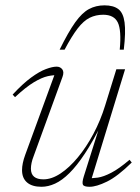

<svg xmlns="http://www.w3.org/2000/svg" viewBox="-20 -706 536 736"><path d="M301 -29 365.5 -233.5H371Q336.5 -164.5 305.5 -117.5Q274.5 -70.5 246.2 -42.5Q218 -14.5 191.2 -2.2Q164.5 10 139 10Q103 10 83.8 -6.5Q64.5 -23 64.5 -54Q64.5 -66.5 67.5 -81Q70.5 -95.5 76.5 -112L192.5 -429L204 -417.5Q186 -419 163.2 -414Q140.5 -409 110 -390.8Q79.5 -372.5 37.5 -333.5L28.5 -343.5Q67 -385 99 -408.5Q131 -432 156 -441.2Q181 -450.5 197 -450.5Q211 -450.5 218.8 -440.2Q226.5 -430 219.5 -411L109 -107.5Q103.5 -93.5 101 -81.5Q98.5 -69.5 98.5 -59.5Q98.5 -38.5 110.8 -28.5Q123 -18.5 146.5 -18.5Q178 -18.5 212 -41Q246 -63.5 278.5 -102.8Q311 -142 338.2 -193.2Q365.5 -244.5 383 -301.5L426 -440.5H459.5L328 -11L316.5 -23.5Q333.5 -22 355.2 -25.2Q377 -28.5 406.5 -43.8Q436 -59 476.5 -93.5L485 -83Q430.5 -29.5 390 -9.8Q349.5 10 323.5 10Q301.5 10 297.8 1.8Q294 -6.5 301 -29ZM375.5 -649.5Q347.5 -649.5 324 -638Q300.5 -626.5 277.8 -597Q255 -567.5 227.5 -515.5H208.5Q242 -583.5 268.2 -620.2Q294.5 -657 321 -671.2Q347.5 -685.5 380.5 -685.5Q414.5 -685.5 433.5 -671.2Q452.5 -657 457.5 -620.2Q462.5 -583.5 454.5 -515.5H439Q446 -590.5 431.5 -620Q417 -649.5 375.5 -649.5Z"/></svg>

Font: Newsreader 16pt 16pt ExtraLight
Style: Italic
Weight: 250
Italic angle: -17°
Version: Version 1.003